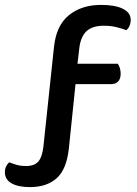

<svg xmlns="http://www.w3.org/2000/svg" viewBox="-26 -684 560 783"><path d="M282 -341 255 -80Q246 6 205.5 42.5Q165 79 96 79Q48 79 21 63.5Q-6 48 -6 19Q-6 5 -1 -5.5Q4 -16 12 -22Q27 -16 42.5 -11.5Q58 -7 81 -7Q114 -7 130 -25Q146 -43 151 -86L194 -491Q203 -580 255 -622Q307 -664 386 -664Q444 -664 475.5 -648Q507 -632 507 -603Q507 -589 502 -578Q497 -567 489 -561Q470 -568 448 -573.5Q426 -579 397 -579Q350 -579 326 -556Q302 -533 297 -484L290 -424H454Q459 -418 462.5 -407.5Q466 -397 466 -383Q466 -362 455.5 -351.5Q445 -341 428 -341Z"/></svg>

Font: Baloo Tammudu 2 Medium
Style: Regular
Weight: 500
Designer: Maithili Shingre, Omkar Shende and Ek Type
Foundry: Ek Type
Version: Version 1.640;hotconv 1.0.111;makeotfexe 2.5.65597; ttfautoh